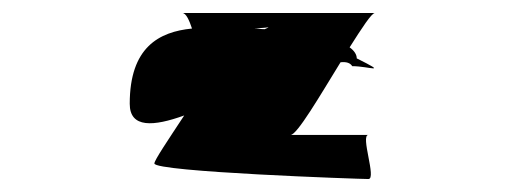

<svg xmlns="http://www.w3.org/2000/svg" viewBox="-20 -602 798 296"><path d="M180 -442C180 -404 217 -407 264 -424C239 -386 218 -355 218 -350C218 -337 535 -326 548 -326C561 -326 535 -394 548 -394H428C438 -394 473 -454 505 -506C514 -507 520 -505 523 -500C549 -500 580 -487 530 -512C530 -518 526 -524 519 -529C538 -559 553 -582 558 -582H261C267 -582 272 -570 276 -558C225 -553 180 -529 180 -442ZM372 -558C382 -559 389 -559 394 -560C393 -559 390 -558 388 -557C382 -557 378 -558 372 -558Z"/></svg>

Font: Ampere
Style: SuExt
Weight: 400
Version: Version 1